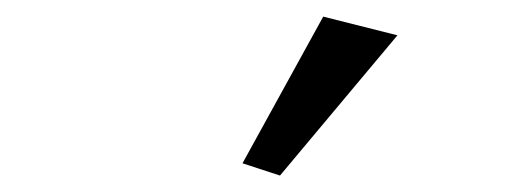

<svg xmlns="http://www.w3.org/2000/svg" viewBox="-20 -681 626 230"><path d="M315.4 -470.7 270.5 -485.4 367.2 -661.1 456.1 -638.7Z"/></svg>

Font: Crimson Pro Medium
Style: Regular
Weight: 500
Designer: Jacques Le Bailly
Foundry: Baron von Fonthausen
Version: Version 1.003